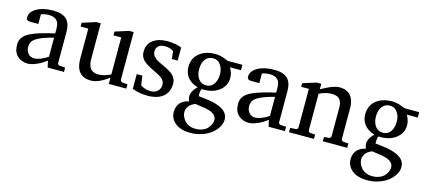

<svg xmlns="http://www.w3.org/2000/svg" viewBox="-57 -972 3714 1679"><g transform="rotate(15 1800.5 -132.5)"><path d="M132.8 -129.9Q132.8 -97.2 152.8 -72Q172.9 -46.9 208 -46.9Q259.3 -46.9 331.1 -94.2V-267.1Q249 -246.1 205.1 -224.6Q161.1 -203.1 147 -182.1Q132.8 -161.1 132.8 -129.9ZM57.1 -376Q57.1 -428.7 115.5 -461.4Q173.8 -494.1 265.1 -494.1Q345.2 -494.1 384 -458Q422.9 -421.9 422.9 -344.2V-64Q422.9 -45.4 443.8 -42L492.2 -39.1V0H344.2L331.1 -59.1Q311.5 -44.4 290 -30.8Q268.6 -17.1 231.4 -2.4Q194.3 12.2 164.1 12.2Q110.8 12.2 72.5 -22.5Q34.2 -57.1 34.2 -123Q34.2 -147 39.8 -164.6Q45.4 -182.1 63.2 -201.9Q81.1 -221.7 113 -237.8Q145 -253.9 199.5 -271.2Q253.9 -288.6 331.1 -305.2V-348.1Q331.1 -403.3 305.9 -425Q280.8 -446.8 237.8 -446.8Q199.2 -446.8 167 -434.1V-347.2H94.2Q57.1 -347.2 57.1 -376Z M692.9 -168.9Q692.9 -116.7 714.4 -86.4Q735.8 -56.2 789.6 -56.2Q838.9 -56.2 897.9 -85.9V-420.9H827.6V-455.1L949.7 -494.1H990.7V-64Q990.7 -54.7 997.3 -48.8Q1003.9 -43 1012.7 -42L1056.6 -39.1V0H897.9V-57.1Q808.1 12.2 737.8 12.2Q599.6 12.2 599.6 -149.9V-420.9H529.8V-455.1L652.8 -494.1H692.9Z M1298.8 -494.1Q1335 -494.1 1371.6 -487.1Q1408.2 -480 1426.8 -471.2V-353H1374.5L1366.7 -422.9Q1356.4 -430.7 1336.4 -438.2Q1316.4 -445.8 1290.5 -445.8Q1266.1 -445.8 1249 -439.2Q1231.9 -432.6 1223.9 -421.6Q1215.8 -410.6 1212.6 -400.4Q1209.5 -390.1 1209.5 -378.9Q1209.5 -356.9 1222.2 -339.1Q1234.9 -321.3 1255.4 -309.1Q1275.9 -296.9 1300.8 -285.6Q1325.7 -274.4 1350.3 -261.7Q1375 -249 1395.5 -234.1Q1416 -219.2 1428.7 -196.5Q1441.4 -173.8 1441.4 -145Q1441.4 -91.8 1414.8 -55.4Q1388.2 -19 1346.2 -3.4Q1304.2 12.2 1250.5 12.2Q1174.8 12.2 1111.8 -13.2V-146H1162.6L1174.8 -61Q1218.3 -33.2 1263.7 -33.2Q1307.1 -33.2 1330.3 -57.1Q1353.5 -81.1 1353.5 -110.8Q1353.5 -138.2 1337.4 -158Q1321.3 -177.7 1282.7 -196.8L1231.4 -222.2Q1167.5 -253.4 1143.1 -281.7Q1118.7 -310.1 1118.7 -349.1Q1118.7 -421.4 1168.7 -457.8Q1218.8 -494.1 1298.8 -494.1Z M1599.6 66.9Q1599.6 84 1607.2 103Q1614.7 122.1 1629.6 140.6Q1644.5 159.2 1670.9 171.1Q1697.3 183.1 1730.5 183.1Q1765.6 183.1 1793.7 171.9Q1821.8 160.6 1838.1 142.8Q1854.5 125 1863 105.2Q1871.6 85.4 1871.6 66.9Q1871.6 1.5 1752.9 -15.6L1710.4 -21.5Q1690.4 -23.9 1675.8 -26.9Q1637.2 -13.2 1618.4 12Q1599.6 37.1 1599.6 66.9ZM1627.4 -330.1Q1627.4 -276.9 1652.6 -242.4Q1677.7 -208 1722.7 -208Q1766.6 -208 1791 -243.2Q1815.4 -278.3 1815.4 -331.1Q1815.4 -382.3 1790.5 -417.7Q1765.6 -453.1 1722.7 -453.1Q1678.7 -453.1 1653.1 -419.7Q1627.4 -386.2 1627.4 -330.1ZM1655.8 -173.8Q1638.7 -177.7 1622.1 -185.3Q1605.5 -192.9 1588.9 -205.6Q1572.3 -218.3 1559.8 -234.6Q1547.4 -251 1539.6 -274.2Q1531.7 -297.4 1531.7 -324.2Q1531.7 -403.3 1586.9 -448.7Q1642.1 -494.1 1732.4 -494.1Q1777.8 -494.1 1826.2 -473.6L1848.6 -463.9H1983.4V-415H1883.8Q1910.6 -372.1 1910.6 -325.2Q1910.6 -251.5 1848.9 -206.1Q1787.1 -160.6 1694.8 -167Q1688 -155.8 1685.8 -139.2Q1683.6 -122.6 1684.3 -111.6Q1685.1 -100.6 1686.5 -100.1L1737.8 -94.7Q1957.5 -72.3 1957.5 40Q1957.5 74.7 1937.3 108.6Q1917 142.6 1883.1 169.2Q1849.1 195.8 1800 212.4Q1751 229 1697.8 229Q1609.4 229 1559.6 189.5Q1509.8 149.9 1509.8 86.9Q1509.8 59.6 1519 37.6Q1528.3 15.6 1540.5 3.4Q1552.7 -8.8 1569.1 -17.6Q1585.4 -26.4 1595.7 -29.5Q1606 -32.7 1615.7 -34.2L1610.8 -46.9Q1605.5 -61.5 1605.5 -80.1Q1605.5 -123 1655.8 -173.8Z M2133.3 -129.9Q2133.3 -97.2 2153.3 -72Q2173.3 -46.9 2208.5 -46.9Q2259.8 -46.9 2331.5 -94.2V-267.1Q2249.5 -246.1 2205.6 -224.6Q2161.6 -203.1 2147.5 -182.1Q2133.3 -161.1 2133.3 -129.9ZM2057.6 -376Q2057.6 -428.7 2116 -461.4Q2174.3 -494.1 2265.6 -494.1Q2345.7 -494.1 2384.5 -458Q2423.3 -421.9 2423.3 -344.2V-64Q2423.3 -45.4 2444.3 -42L2492.7 -39.1V0H2344.7L2331.5 -59.1Q2312 -44.4 2290.5 -30.8Q2269 -17.1 2231.9 -2.4Q2194.8 12.2 2164.6 12.2Q2111.3 12.2 2073 -22.5Q2034.7 -57.1 2034.7 -123Q2034.7 -147 2040.3 -164.6Q2045.9 -182.1 2063.7 -201.9Q2081.5 -221.7 2113.5 -237.8Q2145.5 -253.9 2200 -271.2Q2254.4 -288.6 2331.5 -305.2V-348.1Q2331.5 -403.3 2306.4 -425Q2281.2 -446.8 2238.3 -446.8Q2199.7 -446.8 2167.5 -434.1V-347.2H2094.7Q2057.6 -347.2 2057.6 -376Z M2898.4 -324.2Q2898.4 -370.1 2877.2 -395.5Q2856 -420.9 2802.2 -420.9Q2751 -420.9 2692.4 -392.1V-64Q2692.4 -43.9 2713.4 -42L2755.4 -39.1V0H2529.3V-39.1L2578.1 -42Q2599.1 -43.9 2599.1 -64V-411.1H2529.3V-443.8L2651.4 -481.9H2692.4V-432.1L2734.9 -455.1Q2810.5 -494.1 2857.4 -494.1Q2888.2 -494.1 2912.1 -484.9Q2936 -475.6 2950.7 -460.9Q2965.3 -446.3 2974.9 -425.5Q2984.4 -404.8 2987.8 -384Q2991.2 -363.3 2991.2 -339.8V-64Q2991.2 -45.4 3012.2 -42L3056.2 -39.1V0H2835.4V-39.1L2877.4 -42Q2888.2 -43.5 2893.3 -50Q2898.4 -56.6 2898.4 -64Z M3200.2 66.9Q3200.2 84 3207.8 103Q3215.3 122.1 3230.2 140.6Q3245.1 159.2 3271.5 171.1Q3297.9 183.1 3331.1 183.1Q3366.2 183.1 3394.3 171.9Q3422.4 160.6 3438.7 142.8Q3455.1 125 3463.6 105.2Q3472.2 85.4 3472.2 66.9Q3472.2 1.5 3353.5 -15.6L3311 -21.5Q3291 -23.9 3276.4 -26.9Q3237.8 -13.2 3219 12Q3200.2 37.1 3200.2 66.9ZM3228 -330.1Q3228 -276.9 3253.2 -242.4Q3278.3 -208 3323.2 -208Q3367.2 -208 3391.6 -243.2Q3416 -278.3 3416 -331.1Q3416 -382.3 3391.1 -417.7Q3366.2 -453.1 3323.2 -453.1Q3279.3 -453.1 3253.7 -419.7Q3228 -386.2 3228 -330.1ZM3256.3 -173.8Q3239.3 -177.7 3222.7 -185.3Q3206.1 -192.9 3189.5 -205.6Q3172.9 -218.3 3160.4 -234.6Q3147.9 -251 3140.1 -274.2Q3132.3 -297.4 3132.3 -324.2Q3132.3 -403.3 3187.5 -448.7Q3242.7 -494.1 3333 -494.1Q3378.4 -494.1 3426.8 -473.6L3449.2 -463.9H3584V-415H3484.4Q3511.2 -372.1 3511.2 -325.2Q3511.2 -251.5 3449.5 -206.1Q3387.7 -160.6 3295.4 -167Q3288.6 -155.8 3286.4 -139.2Q3284.2 -122.6 3284.9 -111.6Q3285.6 -100.6 3287.1 -100.1L3338.4 -94.7Q3558.1 -72.3 3558.1 40Q3558.1 74.7 3537.8 108.6Q3517.6 142.6 3483.6 169.2Q3449.7 195.8 3400.6 212.4Q3351.6 229 3298.3 229Q3210 229 3160.2 189.5Q3110.4 149.9 3110.4 86.9Q3110.4 59.6 3119.6 37.6Q3128.9 15.6 3141.1 3.4Q3153.3 -8.8 3169.7 -17.6Q3186 -26.4 3196.3 -29.5Q3206.5 -32.7 3216.3 -34.2L3211.4 -46.9Q3206.1 -61.5 3206.1 -80.1Q3206.1 -123 3256.3 -173.8Z"/></g></svg>

Font: TAML ThiruValluvar
Style: Regular
Weight: 400
Version: Version 0.271; dev 7ad24fM